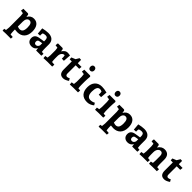

<svg xmlns="http://www.w3.org/2000/svg" viewBox="439 -2557 4624 4624"><g transform="rotate(45 2751.0 -245.5)"><path d="M43 174 95 163Q105 99 105 68V-329Q105 -343 96 -410L20 -422L29 -494H189L210 -475L219 -407Q249 -459 288 -483.5Q327 -508 379 -508Q471 -508 521 -443.5Q571 -379 571 -260Q571 -132 505.5 -61Q440 10 322 10Q289 10 238 3V38Q238 89 247 161L329 168L324 228H153L82 231L48 233ZM311 -81Q368 -81 394 -121Q420 -161 420 -248Q420 -327 398 -364.5Q376 -402 331 -402Q289 -402 263.5 -365.5Q238 -329 238 -268V-98Q281 -81 311 -81Z M661 -130Q661 -246 793 -268L937 -291V-326Q937 -377 919 -399.5Q901 -422 860 -422Q828 -422 778 -406L770 -363L771 -320L698 -317L684 -482Q729 -493 780.5 -500.5Q832 -508 866 -508Q964 -508 1017 -460.5Q1070 -413 1070 -324V-190Q1070 -131 1079 -75L1140 -69L1134 0H957L948 -73Q903 10 808 10Q740 10 700.5 -27.5Q661 -65 661 -130ZM858 -88Q887 -88 908 -107Q929 -126 937 -158V-228L855 -214Q827 -210 814 -194Q801 -178 801 -151Q801 -88 858 -88Z M1206 -63 1273 -75Q1282 -131 1282 -160V-329Q1282 -354 1273 -410L1197 -422L1206 -494H1366L1387 -475L1396 -410Q1423 -452 1457 -477.5Q1491 -503 1539 -503Q1567 -503 1619 -493L1605 -297L1533 -300V-354Q1533 -360 1524 -407H1519Q1475 -407 1445 -369.5Q1415 -332 1415 -267V-190Q1415 -132 1424 -76L1509 -69L1504 0H1330L1211 5Z M1750 -144V-422H1678L1675 -482Q1745 -509 1776 -524Q1803 -564 1827 -610L1882 -606V-494H2010L2002 -422H1882V-140Q1882 -112 1895 -94.5Q1908 -77 1934 -77Q1963 -77 2002 -100L2035 -43Q1953 15 1887 15Q1815 15 1782.5 -26Q1750 -67 1750 -144Z M2104 -63 2171 -75Q2180 -131 2180 -160V-329Q2180 -352 2171 -410L2095 -422L2104 -494H2302L2323 -475Q2319 -437 2316 -385Q2313 -333 2313 -299V-190Q2313 -133 2322 -75L2388 -69L2383 0H2228L2109 5ZM2156 -650Q2156 -683 2173 -703.5Q2190 -724 2221 -724Q2252 -724 2270 -704Q2288 -684 2288 -650Q2288 -618 2270 -597.5Q2252 -577 2221 -577Q2190 -577 2173 -597.5Q2156 -618 2156 -650Z M2453 -248Q2453 -369 2518 -438.5Q2583 -508 2697 -508Q2737 -508 2775.5 -502Q2814 -496 2871 -483L2857 -312L2775 -315L2776 -367Q2774 -390 2770 -414Q2737 -432 2705 -432Q2653 -432 2628.5 -386.5Q2604 -341 2604 -248Q2604 -165 2634.5 -122Q2665 -79 2726 -79Q2788 -79 2846 -111L2880 -55Q2842 -22 2795.5 -4Q2749 14 2701 14Q2580 14 2516.5 -53.5Q2453 -121 2453 -248Z M2964 -63 3031 -75Q3040 -131 3040 -160V-329Q3040 -352 3031 -410L2955 -422L2964 -494H3162L3183 -475Q3179 -437 3176 -385Q3173 -333 3173 -299V-190Q3173 -133 3182 -75L3248 -69L3243 0H3088L2969 5ZM3016 -650Q3016 -683 3033 -703.5Q3050 -724 3081 -724Q3112 -724 3130 -704Q3148 -684 3148 -650Q3148 -618 3130 -597.5Q3112 -577 3081 -577Q3050 -577 3033 -597.5Q3016 -618 3016 -650Z M3313 174 3365 163Q3375 99 3375 68V-329Q3375 -343 3366 -410L3290 -422L3299 -494H3459L3480 -475L3489 -407Q3519 -459 3558 -483.5Q3597 -508 3649 -508Q3741 -508 3791 -443.5Q3841 -379 3841 -260Q3841 -132 3775.5 -61Q3710 10 3592 10Q3559 10 3508 3V38Q3508 89 3517 161L3599 168L3594 228H3423L3352 231L3318 233ZM3581 -81Q3638 -81 3664 -121Q3690 -161 3690 -248Q3690 -327 3668 -364.5Q3646 -402 3601 -402Q3559 -402 3533.5 -365.5Q3508 -329 3508 -268V-98Q3551 -81 3581 -81Z M3931 -130Q3931 -246 4063 -268L4207 -291V-326Q4207 -377 4189 -399.5Q4171 -422 4130 -422Q4098 -422 4048 -406L4040 -363L4041 -320L3968 -317L3954 -482Q3999 -493 4050.5 -500.5Q4102 -508 4136 -508Q4234 -508 4287 -460.5Q4340 -413 4340 -324V-190Q4340 -131 4349 -75L4410 -69L4404 0H4227L4218 -73Q4173 10 4078 10Q4010 10 3970.5 -27.5Q3931 -65 3931 -130ZM4128 -88Q4157 -88 4178 -107Q4199 -126 4207 -158V-228L4125 -214Q4097 -210 4084 -194Q4071 -178 4071 -151Q4071 -88 4128 -88Z M4476 -63 4543 -75Q4552 -131 4552 -160V-329Q4552 -354 4543 -410L4467 -422L4476 -494H4636L4657 -475L4667 -407Q4733 -508 4831 -508Q4914 -508 4956 -461Q4998 -414 4998 -324V-190Q4998 -137 5006 -75L5073 -69L5068 0H4925Q4907 0 4807 5L4802 -63L4860 -75Q4865 -133 4865 -160V-312Q4865 -357 4846.5 -385Q4828 -413 4788 -413Q4761 -413 4737 -395Q4713 -377 4699 -343.5Q4685 -310 4685 -266V-190Q4685 -133 4694 -75L4760 -69L4755 0H4600L4481 5Z M5191 -144V-422H5119L5116 -482Q5186 -509 5217 -524Q5244 -564 5268 -610L5323 -606V-494H5451L5443 -422H5323V-140Q5323 -112 5336 -94.5Q5349 -77 5375 -77Q5404 -77 5443 -100L5476 -43Q5394 15 5328 15Q5256 15 5223.5 -26Q5191 -67 5191 -144Z"/></g></svg>

Font: Andada Pro ExtraBold
Style: Regular
Weight: 800
Designer: Carolina Giovagnoli
Foundry: Huerta Tipografica
Version: Version 3.005; ttfautohint (v1.8.4)